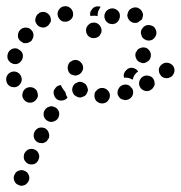

<svg xmlns="http://www.w3.org/2000/svg" viewBox="-32 -304 584 620"><path d="M61 262Q58 252 48 248Q39 243 29 247Q19 250 15 260Q10 269 14 279Q17 289 27 293Q31 295 36 296Q41 296 46 294Q51 293 54 289Q58 286 60 281Q65 272 61 262ZM93 193Q90 183 80 179Q71 175 61 178Q52 182 47 191Q43 201 46 211Q50 220 59 225Q64 227 68 227Q73 227 78 226Q83 224 86 221Q90 217 92 213V212Q97 203 93 193ZM125 124Q122 115 113 110Q103 106 93 109Q84 113 79 122V123Q75 132 78 142Q82 152 91 156Q96 158 101 158Q106 159 110 157Q115 155 119 152Q122 148 124 144H125Q129 134 125 124ZM158 56Q154 46 145 42Q140 40 135 39Q130 39 126 41Q121 42 117 46Q114 49 111 54Q107 63 110 73Q114 83 123 87Q133 92 142 88Q152 85 157 75Q161 65 158 56ZM308 28Q313 26 316 22Q319 19 321 14Q323 10 323 5Q323 -6 315 -13Q308 -20 298 -20H297Q292 -20 288 -18Q283 -16 280 -12Q276 -9 274 -4Q273 0 273 5Q273 16 280 23Q288 30 298 30Q303 30 308 28ZM78 24Q87 18 90 8Q91 3 90 -1Q89 -6 87 -11Q84 -15 80 -18Q76 -21 71 -22Q61 -24 52 -19Q43 -13 41 -3Q38 7 44 16Q49 24 59 27H60Q70 29 78 24ZM148 13Q144 9 143 4Q141 0 141 -5Q141 -10 143 -15H144Q147 -21 152 -25Q158 -29 165 -29Q167 -22 172 -16Q175 -11 179 -7Q180 -1 183 6Q185 8 186 11Q181 18 172 20Q164 22 156 19Q151 17 148 13ZM395 6Q400 -3 397 -13Q396 -18 392 -21Q389 -25 385 -28Q381 -30 376 -31Q371 -31 366 -30Q356 -27 351 -18Q346 -9 348 1Q350 6 353 10Q356 14 360 16Q365 18 370 19Q375 20 379 18H380Q390 15 395 6ZM218 9Q223 11 228 11Q232 10 237 8Q242 6 245 3Q248 -1 250 -6Q252 -10 252 -15Q251 -20 249 -25Q247 -29 244 -33H243Q240 -36 235 -38Q230 -40 225 -40Q220 -39 216 -37Q211 -35 208 -32Q201 -24 201 -14Q202 -3 209 4H210Q213 7 218 9ZM462 -20Q465 -24 467 -29Q468 -33 467 -38Q467 -43 464 -48Q459 -57 449 -59Q439 -62 430 -57Q426 -55 423 -51Q420 -47 418 -42Q417 -37 417 -32Q418 -27 420 -23Q425 -14 435 -11Q445 -8 454 -13L455 -14Q459 -16 462 -20ZM1 -25Q-8 -30 -11 -40V-41Q-14 -51 -9 -60Q-4 -69 6 -72Q16 -75 25 -70Q34 -65 37 -55Q39 -49 38 -44Q37 -38 34 -34Q31 -31 28 -27Q26 -26 24 -25Q22 -24 20 -23Q10 -21 1 -25ZM378 -53Q373 -54 369 -53Q368 -54 368 -54Q368 -55 368 -55Q367 -60 368 -65Q370 -70 372 -74H373Q379 -83 389 -85Q399 -86 408 -80Q409 -79 411 -77Q413 -75 414 -73Q409 -70 405 -65Q399 -58 397 -48Q396 -48 396 -47Q396 -47 396 -47Q387 -52 378 -53ZM527 -63Q530 -67 531 -72Q532 -77 531 -82Q530 -87 527 -91Q521 -99 511 -101Q500 -103 492 -97Q483 -91 481 -81Q480 -70 486 -62Q488 -58 493 -55Q497 -52 502 -52Q507 -51 511 -52Q516 -53 520 -56H521Q525 -59 527 -63ZM197 -64Q193 -67 190 -71Q188 -76 187 -80Q186 -85 187 -90V-91Q188 -95 191 -100Q193 -104 198 -106Q202 -109 207 -110Q211 -111 216 -110Q226 -108 232 -99Q238 -91 236 -81V-80Q234 -74 230 -69Q226 -64 220 -62Q216 -61 213 -60Q211 -60 210 -60Q208 -60 206 -61Q201 -62 197 -64ZM-8 -119Q-8 -114 -5 -110Q-3 -106 1 -103Q5 -100 10 -98Q20 -95 29 -100Q38 -106 41 -116Q42 -121 42 -126Q41 -131 39 -135Q36 -139 32 -142Q28 -145 24 -147Q19 -148 14 -148Q9 -147 5 -145Q0 -142 -3 -138Q-6 -134 -7 -130V-129Q-9 -124 -8 -119ZM407 -117Q410 -107 420 -103Q424 -101 429 -100Q434 -100 439 -102Q443 -104 447 -107Q451 -110 453 -115Q457 -125 454 -134Q450 -144 441 -149Q436 -151 431 -151Q426 -151 422 -149Q417 -148 413 -144Q410 -141 408 -136H407Q403 -126 407 -117ZM26 -186Q27 -176 36 -170Q40 -167 44 -165Q49 -164 54 -165Q59 -165 63 -168Q68 -170 71 -174V-175Q77 -183 76 -193Q75 -203 66 -210Q63 -213 58 -214Q53 -215 48 -215Q43 -214 39 -212Q34 -209 31 -205Q25 -197 26 -186ZM426 -186Q428 -182 432 -179Q436 -176 441 -174Q445 -173 450 -173Q461 -174 467 -182Q474 -190 473 -201Q472 -206 470 -210Q468 -215 464 -218Q460 -221 455 -222Q450 -224 445 -223Q435 -222 429 -214Q422 -206 423 -196Q424 -191 426 -186ZM295 -198Q296 -203 296 -208Q295 -213 293 -217Q291 -222 287 -225Q279 -232 269 -231Q258 -230 252 -222L251 -221Q245 -214 246 -203Q247 -193 255 -186Q263 -180 273 -181Q283 -182 290 -189V-190Q293 -194 295 -198ZM87 -255Q84 -251 83 -246Q81 -241 82 -236Q83 -231 86 -227Q91 -218 101 -216Q111 -213 120 -219Q125 -222 127 -226Q130 -230 132 -234Q133 -239 132 -244Q131 -249 129 -253Q123 -262 113 -265Q103 -267 94 -262V-261Q90 -259 87 -255ZM353 -242Q357 -251 354 -261Q350 -271 340 -275Q331 -279 321 -275Q311 -271 307 -261Q303 -252 307 -242Q309 -237 312 -234Q316 -230 320 -228Q325 -227 330 -226Q335 -226 339 -228H340Q349 -232 353 -242ZM397 -231H396Q392 -233 388 -236Q384 -240 382 -244Q380 -248 379 -253Q379 -258 381 -263Q384 -273 393 -277Q403 -282 412 -279H413Q417 -277 421 -274Q425 -270 427 -266Q429 -262 430 -257Q430 -252 428 -247Q428 -245 427 -243Q426 -242 425 -240Q419 -237 414 -232Q410 -230 405 -230Q401 -230 397 -231ZM172 -283Q167 -282 164 -279Q160 -276 157 -271Q155 -267 154 -262Q153 -252 159 -244Q165 -235 175 -234H176Q186 -233 194 -239Q203 -245 204 -255Q205 -266 199 -274Q193 -282 182 -284Q177 -284 172 -283ZM260 -252Q259 -256 259 -261Q260 -265 261 -269H262Q266 -278 275 -282Q284 -285 293 -282Q289 -276 286 -270Q283 -261 283 -252Q275 -254 267 -253Q263 -253 260 -252Z"/></svg>

Font: FRB American Cursive Dotted Black
Style: Bold Italic
Weight: 900
Italic angle: -25°
Version: Version 2.0;Modular Font Editor K font №1